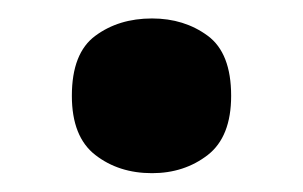

<svg xmlns="http://www.w3.org/2000/svg" viewBox="-20 -575 325 206"><path d="M57.1 -472.2Q57.1 -518.1 82.3 -536.6Q107.4 -555.2 143.1 -555.2Q177.7 -555.2 202.9 -536.6Q228 -518.1 228 -472.2Q228 -428.2 202.9 -408.7Q177.7 -389.2 143.1 -389.2Q107.4 -389.2 82.3 -408.7Q57.1 -428.2 57.1 -472.2Z"/></svg>

Font: Open Sans
Style: Bold
Weight: 700
Designer: Monotype Design Team
Foundry: Monotype Imaging Inc.
Version: Version 3.000; ttfautohint (v1.8.4)